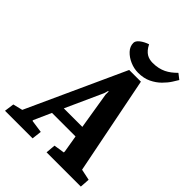

<svg xmlns="http://www.w3.org/2000/svg" viewBox="-293 -959 1078 1078"><g transform="rotate(45 246.0 -419.5)"><path d="M513 -814Q506 -802 492 -780Q478 -758 454.5 -734.5Q431 -711 398 -695Q365 -679 320 -679Q288 -679 256.5 -692.5Q225 -706 204 -728.5Q183 -751 183 -779Q183 -795 202.5 -810.5Q222 -826 251 -836Q260 -818 270 -806.5Q280 -795 290.5 -788.5Q301 -782 313.5 -779Q326 -776 339 -776Q363 -776 383 -780.5Q403 -785 419.5 -793Q436 -801 451 -812.5Q466 -824 481 -839ZM-49 -58 8 -72 274 -655H367L483 -72L549 -58L545 0H273L278 -58L342 -68V-77L325 -178H138L92 -75V-69L169 -58L162 0H-57ZM314 -243 278 -464V-488H274L267 -464L167 -243Z"/></g></svg>

Font: Faustina VF Beta
Style: Italic
Weight: 400
Italic angle: -8°
Designer: Alfonso Garcia
Foundry: Omnibus-Type
Version: Version 1.006